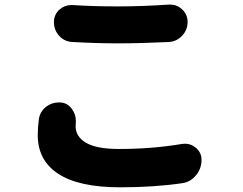

<svg xmlns="http://www.w3.org/2000/svg" viewBox="-20 -754 1040 822"><path d="M291 -574.2Q256.8 -575.2 233.9 -600.1Q210.9 -625 210.9 -659.2Q210.9 -691.4 234.4 -712.9Q256.8 -732.4 285.2 -732.4Q288.1 -732.4 291 -732.4Q377 -726.6 485.4 -726.6Q589.8 -726.6 703.1 -734.4Q706.1 -734.4 708 -734.4Q737.3 -734.4 758.8 -714.8Q783.2 -692.4 783.2 -660.2Q783.2 -626 759.8 -601.1Q736.3 -576.2 703.1 -574.2Q583 -568.4 486.3 -568.4Q390.6 -568.4 291 -574.2ZM146.5 -244.1Q151.4 -277.3 178.7 -297.9Q202.1 -315.4 231.4 -315.4Q235.4 -315.4 240.2 -315.4Q270.5 -312.5 288.1 -287.1Q304.7 -264.6 304.7 -237.3Q304.7 -233.4 304.7 -230.5Q303.7 -221.7 303.7 -213.9Q303.7 -168.9 348.6 -142.6Q393.6 -116.2 489.3 -116.2Q631.8 -116.2 758.8 -137.7Q765.6 -138.7 772.5 -138.7Q796.9 -138.7 816.4 -123Q842.8 -102.5 842.8 -69.3Q842.8 -32.2 819.3 -3.9Q795.9 25.4 759.8 30.3Q640.6 47.9 495.1 47.9Q317.4 47.9 229.5 -9.8Q141.6 -67.4 141.6 -175.8Q141.6 -209 146.5 -244.1Z"/></svg>

Font: Gen Jyuu GothicX Heavy
Style: Bold
Weight: 900
Designer: [Source Han Sans]
Ryoko NISHIZUKA  (kana & ideographs); Paul D. Hunt (Latin, Greek & Cyrillic); Wenlong ZHANG  (bopomofo
Version: Version 1.002.20150607